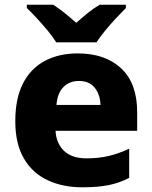

<svg xmlns="http://www.w3.org/2000/svg" viewBox="-20 -786 647 816"><path d="M310 -559Q427 -559 495 -495.5Q563 -432 563 -309V-230H216Q219 -177 252 -145Q285 -113 348 -113Q399 -113 441.5 -123Q484 -133 529 -154V-30Q489 -9 443 0.5Q397 10 329 10Q247 10 182.5 -20Q118 -50 81.5 -112.5Q45 -175 45 -271Q45 -368 78 -432Q111 -496 171 -527.5Q231 -559 310 -559ZM315 -442Q276 -442 250 -416.5Q224 -391 220 -340H407Q406 -383 383 -412.5Q360 -442 315 -442ZM219 -606Q205 -629 182.5 -656Q160 -683 136.5 -708.5Q113 -734 94 -752V-766H206Q232 -749 255 -730.5Q278 -712 304 -689Q330 -712 354 -731.5Q378 -751 404 -766H515V-752Q498 -735 474 -709.5Q450 -684 427.5 -656.5Q405 -629 390 -606Z"/></svg>

Font: Noto Sans Thai Looped ExtraBold
Style: Regular
Weight: 800
Designer: Sasikarn Vongin, Ben Mitchell
Foundry: The Fontpad Ltd
Version: Version 1.001; ttfautohint (v1.8.4.7-5d5b)